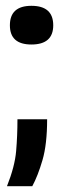

<svg xmlns="http://www.w3.org/2000/svg" viewBox="-20 -505 228 660"><path d="M4 135Q31 67 35.5 14Q40 -39 40 -95H142Q142 -9 126 45.5Q110 100 91 135ZM88 -352Q14 -352 14 -418Q14 -485 88 -485Q163 -485 163 -418Q163 -352 88 -352Z"/></svg>

Font: Bricolage Grotesque 12pt Medium
Style: Regular
Weight: 500
Designer: Mathieu Triay
Foundry: Atelier Triay
Version: Version 1.001; ttfautohint (v1.8.4.7-5d5b);gftools[0.9.33.de